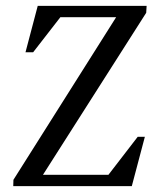

<svg xmlns="http://www.w3.org/2000/svg" viewBox="-20 -632 550 652"><path d="M25 0 25.6 -21.4 374.4 -573.6H185L92.6 -454.6H66.6L108.1 -612H477.9L476.5 -588.6L125.9 -38.4H348.2L447.6 -167.4H471.9L427.6 0Z"/></svg>

Font: Ancizar Serif Light
Style: Italic
Weight: 300
Italic angle: -4°
Designer: Cesar Puertas, Viviana Monsalve, Julian Moncada, Julian Prieto, Jose Castro, Felipe Aragon, Mariel Hernandez, Sara Alarc
Version: Version 8.100